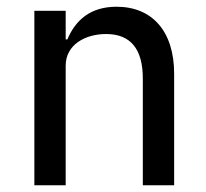

<svg xmlns="http://www.w3.org/2000/svg" viewBox="-20 -550 613 570"><path d="M175 0V-355C175 -418 234 -449 295 -449C368 -449 404 -404 404 -317V0H497V-331C497 -457 432 -530 326 -530C248 -530 204 -490 180 -433H175V-518H82V0Z"/></svg>

Font: IBM Plex Thai Text
Style: Regular
Weight: 450
Designer: Mike Abbink, Paul van der Laan, Pieter van Rosmalen, Ben Mitchell, Mark Frömberg
Foundry: Bold Monday
Version: Version 1.0